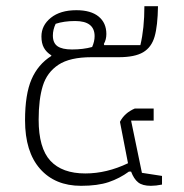

<svg xmlns="http://www.w3.org/2000/svg" viewBox="-20 -596 595 621"><path d="M61 -207Q61 -291 82 -339.5Q103 -388 146 -415V-417Q130 -427 122 -441.5Q114 -456 114 -478Q114 -514 144.5 -538.5Q175 -563 227 -563Q274 -563 299 -542.5Q324 -522 324 -486Q324 -468 316 -454L317 -450H434Q447 -504 447 -576H491Q490 -512 480 -477.5Q470 -443 443 -427Q416 -411 364 -411H276Q206 -411 169 -386.5Q132 -362 118.5 -318.5Q105 -275 105 -209Q105 -117 143 -76Q181 -35 256 -35Q325 -35 394 -68L368 -202Q383 -231 416 -245H477V-206H404L439 -37L504 -27V1Q484 5 468 5Q441 5 427 -6Q413 -17 404 -41H397Q367 -19 331.5 -7Q296 5 242 5Q158 5 109.5 -50Q61 -105 61 -207ZM278 -444Q286 -462 286 -479Q286 -528 223 -528Q187 -528 160 -519Q151 -500 151 -481Q151 -457 166 -446.5Q181 -436 213 -436Q249 -436 278 -444Z"/></svg>

Font: Athiti Light
Style: Regular
Weight: 300
Designer: CadsonDemak Team
Foundry: CadsonDemak
Version: Version 1.032